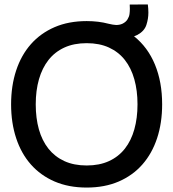

<svg xmlns="http://www.w3.org/2000/svg" viewBox="-20 -830 780 865"><path d="M646 -810Q648.5 -790 648.5 -773Q648.5 -745.5 639.5 -717.8Q630.5 -690 599.5 -673Q592 -669.5 584 -666.5Q646 -617 678.2 -538.8Q710.5 -460.5 710.5 -360Q710.5 -276.5 687.8 -207.5Q665 -138.5 621.5 -89Q578 -39.5 514.8 -12.2Q451.5 15 370.5 15Q289.5 15 226.2 -12.2Q163 -39.5 119.2 -89Q75.5 -138.5 52.8 -207.5Q30 -276.5 30 -360Q30 -443.5 52.8 -512.5Q75.5 -581.5 119.2 -631Q163 -680.5 226.2 -707.8Q289.5 -735 370.5 -735Q424 -735 469 -723Q489.5 -718 502.5 -717.5Q503.5 -717.5 505 -717.5Q519 -717.5 531.5 -723Q547 -730.5 554.5 -742.8Q562 -755 563.5 -766.8Q565 -778.5 565 -790.5Q565 -797 564.5 -805V-809.5ZM370.5 -84.5Q428 -84.5 471 -104.2Q514 -124 542.5 -160.2Q571 -196.5 585.2 -247.2Q599.5 -298 599.5 -360Q599.5 -422 585.2 -472.8Q571 -523.5 542.5 -559.8Q514 -596 471 -615.8Q428 -635.5 370.5 -635.5Q313 -635.5 270 -615.8Q227 -596 198.5 -559.8Q170 -523.5 155.5 -472.8Q141 -422 141 -360Q141 -298 155.2 -247.2Q169.5 -196.5 198.2 -160.2Q227 -124 270 -104.2Q313 -84.5 370.5 -84.5Z"/></svg>

Font: Vela Sans SemBd
Style: Regular
Weight: 600
Designer: Principal design: Mikhail Sharanda - project Manrope.
Design modification: Ravid Balaliev
Foundry: Mikhail Sharanda
Version: Version 1.001